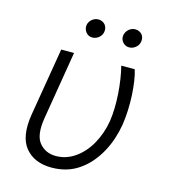

<svg xmlns="http://www.w3.org/2000/svg" viewBox="-110 -818 807 915"><g transform="rotate(15 293.0 -360.0)"><path d="M72.1 -209.9 128.2 -545.5H191.4L135.7 -208.5Q121.8 -122.9 152 -85.9Q182.5 -49 233.3 -48.7Q284.8 -48.7 327.8 -78.8Q349.4 -93.8 367.7 -114.3Q386 -134.9 400.4 -160.3Q414.8 -185.7 425.1 -215Q435.4 -244.3 440.7 -276.3Q445.3 -306.8 446.2 -342Q447.1 -377.1 444.6 -412.8Q442.1 -448.5 437 -482.6Q431.8 -516.7 424.4 -545.5H490.8Q498.2 -523.1 503 -490.9Q507.8 -458.8 509.8 -422.4Q511.7 -386 510.1 -347.8Q508.5 -309.7 503.2 -275.2Q497.2 -239.7 485.8 -204.7Q474.4 -169.7 457 -137.8Q439.6 -105.8 416.2 -78.1Q392.8 -50.4 362.2 -29.5Q305.4 9.9 228.3 9.9Q142.8 9.9 98.4 -44.4Q54 -98.4 72.1 -209.9ZM396.3 -689.3Q398.1 -698.2 402.7 -705.6Q407.3 -713.1 413.9 -718.6Q420.5 -724.1 428.3 -727.1Q436.1 -730.1 444.2 -730.1Q454.9 -730.1 463.6 -726.2Q472.3 -722.3 478 -715.6Q483.7 -708.8 486 -699.8Q488.3 -690.7 486.5 -680Q485.1 -671.9 480.8 -664.4Q476.6 -657 470 -651.5Q463.4 -646 455.3 -642.6Q447.1 -639.2 437.5 -639.2Q418.3 -639.2 405.5 -654.1Q392.8 -669 396.3 -689.3ZM214.5 -689.3Q215.9 -698.2 220.5 -705.6Q225.1 -713.1 231.7 -718.6Q238.3 -724.1 246.3 -727.1Q254.3 -730.1 262.4 -730.1Q273.1 -730.1 281.6 -726.2Q290.1 -722.3 295.8 -715.7Q301.5 -709.2 304 -699.9Q306.5 -690.7 304.7 -680Q303.6 -672.2 299.4 -664.8Q295.1 -657.3 288.5 -651.6Q282 -646 273.6 -642.6Q265.3 -639.2 255.7 -639.2Q236.2 -639.2 224.1 -654.5Q212 -669.7 214.5 -689.3Z"/></g></svg>

Font: Inter P Light
Style: Italic
Weight: 300
Italic angle: 9.39999°
Designer: Rasmus Andersson
Foundry: rsms
Version: Version 3.018;git-588b23468